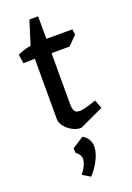

<svg xmlns="http://www.w3.org/2000/svg" viewBox="-161 -648 665 970"><g transform="rotate(-20 171.5 -162.5)"><path d="M190 15Q169 16 145.5 4Q122 -8 105.5 -28Q89 -48 89 -69V-455L131 -589H178V-447V-122Q178 -92 185 -80Q192 -68 211 -68Q230 -68 255.5 -75.5Q281 -83 303 -91L320 -45ZM27 -392 20 -440Q50 -454 78.5 -460Q107 -466 133 -469L156 -444L112 -394ZM107 -391V-468H318L322 -439L275 -391ZM153 264 111 239Q140 201 144.5 173Q149 145 120 124L118 99L180 59Q205 74 213.5 94.5Q222 115 219 138Q216 161 205.5 184.5Q195 208 181 228.5Q167 249 153 264Z"/></g></svg>

Font: Eczar
Style: Regular
Weight: 400
Designer: Vaibhav Singh
Foundry: Rosetta Type Foundry
Version: Version 2.000